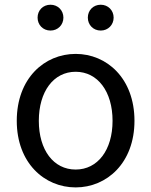

<svg xmlns="http://www.w3.org/2000/svg" viewBox="-20 -787 646 820"><path d="M303.1 13.4C436.2 13.4 554.3 -91.1 554.3 -271C554.3 -452.3 436.2 -556.8 303.1 -556.8C169.7 -556.8 51.6 -452.3 51.6 -271C51.6 -91.1 169.7 13.4 303.1 13.4ZM303.1 -62.9C208.7 -62.9 145.8 -146.1 145.8 -271C145.8 -396.1 208.7 -480.5 303.1 -480.5C397.2 -480.5 460.7 -396.1 460.7 -271C460.7 -146.1 397.2 -62.9 303.1 -62.9ZM195.7 -656.5C227.4 -656.5 250.8 -681.1 250.8 -711.7C250.8 -742.6 227.4 -766.8 195.7 -766.8C163.3 -766.8 140.5 -742.6 140.5 -711.7C140.5 -681.1 163.3 -656.5 195.7 -656.5ZM410.2 -656.5C441.9 -656.5 465.3 -681.1 465.3 -711.7C465.3 -742.6 441.9 -766.8 410.2 -766.8C377.9 -766.8 355.1 -742.6 355.1 -711.7C355.1 -681.1 377.9 -656.5 410.2 -656.5Z"/></svg>

Font: Source Han Sans JP VF
Style: Regular
Weight: 250
Designer: Ryoko NISHIZUKA 西塚涼子 (kana, bopomofo & ideographs); Paul D. Hunt (Latin, Greek & Cyrillic); Sandoll Communications 산돌커뮤니
Foundry: Adobe
Version: Version 2.004;hotconv 1.0.118;makeotfexe 2.5.65603